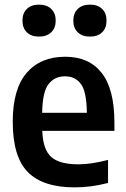

<svg xmlns="http://www.w3.org/2000/svg" viewBox="-20 -799 542 829"><path d="M302 10Q165.5 10 100.2 -56Q35 -122 35 -273.5Q35 -414.5 95 -484.2Q155 -554 261.5 -554Q364.5 -554 419.2 -484Q474 -414 474 -270V-234H162.5Q165.5 -153 201.2 -121.2Q237 -89.5 318.5 -89.5Q348 -89.5 379.8 -94.5Q411.5 -99.5 446.5 -108.5V-9Q407 1 372.2 5.5Q337.5 10 302 10ZM260.5 -469.5Q216 -469.5 189.8 -436.2Q163.5 -403 162 -312H355Q354 -403 329.5 -436.2Q305 -469.5 260.5 -469.5ZM368.5 -641Q335 -641 315.8 -659.5Q296.5 -678 296.5 -710Q296.5 -742 315.8 -760.5Q335 -779 368.5 -779Q402 -779 421 -760.5Q440 -742 440 -710Q440 -678 421 -659.5Q402 -641 368.5 -641ZM148.5 -641Q115 -641 96 -659.5Q77 -678 77 -710Q77 -742 96 -760.5Q115 -779 148.5 -779Q182 -779 201.2 -760.5Q220.5 -742 220.5 -710Q220.5 -678 201.2 -659.5Q182 -641 148.5 -641Z"/></svg>

Font: Encode Sans SmCnd SmBold
Style: Regular
Weight: 600
Width: 4
Designer: Multiple Designers
Foundry: Impallari Type
Version: Version 3.002; ttfautohint (v1.8.3) -l 8 -r 50 -G 200 -x 14 